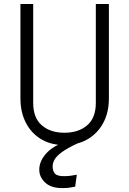

<svg xmlns="http://www.w3.org/2000/svg" viewBox="-20 -725 655 973"><path d="M531.8 -704.6V-226.2Q531.8 -154.9 503.1 -101.8Q474.4 -48.7 423.6 -19.2Q372.8 10.3 306.2 10.3Q238.5 10.3 188.5 -19.7Q138.5 -49.7 111 -103.1Q83.6 -156.4 83.6 -226.2V-704.6H148.2V-203.6Q148.2 -127.7 191.8 -90Q235.4 -52.3 306.2 -52.3Q377.9 -52.3 421.8 -90Q465.6 -127.7 465.6 -203.6V-704.6ZM364.1 -25.1 376.4 0Q322.1 25.1 294.1 45.6Q266.2 66.2 256.4 83.8Q246.7 101.5 246.7 119Q246.7 141 258.2 154.4Q269.7 167.7 303.1 167.7Q319.5 167.7 333.8 166.2Q348.2 164.6 369.2 160.5L361 221Q345.1 224.1 330.5 226.2Q315.9 228.2 294.9 228.2Q238.5 228.2 208.7 200Q179 171.8 179 134.9Q179 88.7 219.7 46.7Q260.5 4.6 364.1 -25.1Z"/></svg>

Font: Fira Code Light
Style: Regular
Weight: 300
Monospace: yes
Designer: Carrois Corporate, Edenspiekermann AG, Nikita Prokopov
Foundry: Carrois Corporate, Edenspiekermann AG, Nikita Prokopov
Version: Version 6.000; ttfautohint (v1.8.2) -l 8 -r 50 -G 200 -x 14 